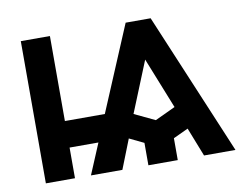

<svg xmlns="http://www.w3.org/2000/svg" viewBox="-65 -643 960 734"><g transform="rotate(-10 415.0 -276.0)"><path d="M57 -552H170V-222H325L464 -552H561L793 0H671L627 -112L569 -85V0H455V-87L399 -114L354 0H232L282 -119H170V0H57ZM513 -165 592 -202 513 -400 433 -203Z"/></g></svg>

Font: Involve SemiBold
Style: Regular
Weight: 600
Designer: Stefan Peev
Foundry: Context Ltd.
Version: Version 1.001